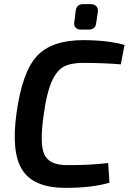

<svg xmlns="http://www.w3.org/2000/svg" viewBox="-20 -896 622 928"><path d="M382 -876H419Q436 -876 445.5 -866Q455 -856 453 -839L445 -785Q441 -753 409 -753H371Q354 -753 345 -763Q336 -773 339 -790L346 -844Q350 -876 382 -876ZM503 -108 509 -13Q425 12 297 12Q144 12 88.5 -73.5Q33 -159 60 -350Q87 -547 158 -624.5Q229 -702 383 -702Q497 -702 582 -679L564 -585Q477 -592 380 -592Q320 -592 286 -572.5Q252 -553 228.5 -498.5Q205 -444 191 -340Q171 -201 194 -150Q217 -99 300 -98Q410 -97 503 -108Z"/></svg>

Font: Exo 2.0 Semi Bold
Style: Italic
Weight: 600
Italic angle: -8°
Designer: Natanael Gama
Version: Version 1.001;PS 001.001;hotconv 1.0.70;makeotf.lib2.5.58329